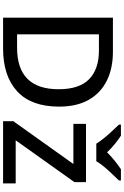

<svg xmlns="http://www.w3.org/2000/svg" viewBox="201 -1007 806 1248"><g transform="rotate(90 604.0 -383.0)"><path d="M673 -364Q673 -183 573.5 -91.5Q474 0 295 0H95V-714H316Q425 -714 505 -674Q585 -634 629 -556.5Q673 -479 673 -364ZM560 -361Q560 -496 494.5 -559.5Q429 -623 309 -623H203V-91H290Q560 -91 560 -361ZM1172 0H768V-67L1046 -457H785V-539H1164V-464L892 -82H1172ZM914 -606Q900 -629 878 -656Q856 -683 832 -708.5Q808 -734 790 -753V-766H862Q888 -749 916.5 -726Q945 -703 970 -676Q997 -703 1025.5 -726Q1054 -749 1080 -766H1153V-753Q1135 -734 1110.5 -708.5Q1086 -683 1063.5 -656Q1041 -629 1028 -606Z"/></g></svg>

Font: Noto Sans Medium
Style: Regular
Weight: 500
Designer: Monotype Design Team
Foundry: Monotype Imaging Inc.
Version: Version 2.007